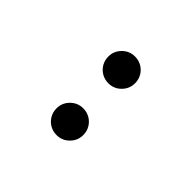

<svg xmlns="http://www.w3.org/2000/svg" viewBox="12 -866 477 477"><g transform="rotate(-45 250.0 -628.0)"><path d="M159 -581Q139.5 -581 125.8 -594.8Q112 -608.5 112 -628Q112 -641 118.2 -651.8Q124.5 -662.5 135.2 -668.8Q146 -675 159 -675Q178.5 -675 192.2 -661.2Q206 -647.5 206 -628Q206 -615 199.8 -604.2Q193.5 -593.5 182.8 -587.2Q172 -581 159 -581ZM341 -581Q321.5 -581 307.8 -594.8Q294 -608.5 294 -628Q294 -641 300.2 -651.8Q306.5 -662.5 317.2 -668.8Q328 -675 341 -675Q360.5 -675 374.2 -661.2Q388 -647.5 388 -628Q388 -615 381.8 -604.2Q375.5 -593.5 364.8 -587.2Q354 -581 341 -581Z"/></g></svg>

Font: Geologica Cursive Thin
Style: Regular
Weight: 250
Designer: Sindre Bremnes, Frode Helland
Foundry: Monokrom Skriftforlag AS
Version: Version 1.010;gftools[0.9.28]